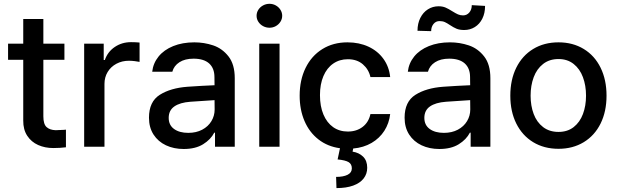

<svg xmlns="http://www.w3.org/2000/svg" viewBox="-20 -755 3180 988"><path d="M311.5 -447.3H203.1V-156.2Q203.1 -115.7 220 -100.8Q236.8 -85.9 266.6 -85Q280.3 -85 309.6 -86.9Q312.5 -87.9 319.3 -87.9V2.9Q290 6.8 253.9 6.8Q211.4 6.8 176.3 -8.8Q141.1 -24.4 120.1 -56.4Q99.1 -88.4 99.6 -134.8V-447.3H21.5V-530.3H99.6V-657.2H203.1V-530.3H311.5Z M413.1 -530.3H513.7V-446.3H519.5Q534.2 -488.8 570.8 -513.4Q607.4 -538.1 654.3 -538.1Q676.8 -538.1 698.2 -536.1V-436.5Q689.5 -438.5 673.6 -440.4Q657.7 -442.4 643.6 -442.4Q607.9 -442.4 579.1 -427Q550.3 -411.6 533.9 -384.5Q517.6 -357.4 517.6 -323.2V0H413.1Z M944.8 -308.6Q978 -311 1017.3 -313.2Q1056.6 -315.4 1084 -316.4L1083.5 -358.4Q1083.5 -403.8 1056.2 -428.5Q1028.8 -453.1 976.1 -453.1Q931.6 -453.1 903.3 -434.8Q875 -416.5 866.7 -385.7H763.2Q768.1 -429.7 795.9 -464.1Q823.7 -498.5 871.3 -517.8Q918.9 -537.1 980 -537.1Q1030.3 -537.1 1076.9 -521.5Q1123.5 -505.9 1155.8 -464.8Q1188 -423.8 1188 -352.5V0H1086.4V-72.3H1082.5Q1064.5 -37.1 1025.1 -12.7Q985.8 11.7 925.3 11.7Q874.5 11.7 834 -7.3Q793.5 -26.4 770 -62.7Q746.6 -99.1 746.6 -149.4Q746.6 -231.9 802.2 -267.1Q857.9 -302.2 944.8 -308.6ZM948.7 -71.3Q989.7 -71.3 1020.5 -87.6Q1051.3 -104 1067.9 -131.6Q1084.5 -159.2 1084.5 -191.4L1084 -239.7L959.5 -231.4Q906.2 -227.5 877.2 -207.3Q848.1 -187 848.1 -148.4Q848.1 -111.3 875.7 -91.3Q903.3 -71.3 948.7 -71.3Z M1314 -530.3H1418.5V0H1314ZM1300.3 -673.8Q1300.3 -690.4 1309.3 -704.6Q1318.4 -718.8 1333.7 -727.1Q1349.1 -735.4 1366.7 -735.4Q1384.3 -735.4 1399.2 -727.1Q1414.1 -718.8 1423.1 -704.6Q1432.1 -690.4 1432.1 -673.8Q1432.1 -657.2 1423.1 -643.1Q1414.1 -628.9 1399.2 -620.6Q1384.3 -612.3 1366.7 -612.3Q1349.1 -612.3 1333.7 -620.6Q1318.4 -628.9 1309.3 -643.1Q1300.3 -657.2 1300.3 -673.8Z M1768.1 -537.1Q1828.1 -537.1 1876 -514.9Q1923.8 -492.7 1953.1 -452.1Q1982.4 -411.6 1987.8 -358.4H1886.2Q1877.4 -397.9 1847.2 -424.1Q1816.9 -450.2 1770 -450.2Q1727.1 -450.2 1694.6 -427.7Q1662.1 -405.3 1644.3 -363.5Q1626.5 -321.8 1626.5 -265.6Q1626.5 -208 1644.3 -165.8Q1662.1 -123.5 1694.3 -100.8Q1726.6 -78.1 1770 -78.1Q1814.5 -78.1 1845.7 -101.8Q1877 -125.5 1886.2 -168H1987.8Q1982.4 -120.6 1957.8 -82Q1933.1 -43.5 1892.1 -19.5Q1851.1 4.4 1797.4 9.3L1794.4 25.4Q1827.1 30.3 1848.4 51Q1869.6 71.8 1869.6 108.4Q1869.6 139.6 1851.3 163.3Q1833 187 1797.4 200Q1761.7 212.9 1711.4 212.9L1709.5 155.3Q1747.1 155.3 1768.8 144.3Q1790.5 133.3 1790.5 111.3Q1790.5 89.4 1773.9 79.3Q1757.3 69.3 1717.3 65.4L1729.5 7.8Q1665.5 -1 1618.7 -37.6Q1571.8 -74.2 1546.9 -132.3Q1522 -190.4 1522 -262.7Q1522 -343.3 1552.5 -405.5Q1583 -467.8 1638.7 -502.4Q1694.3 -537.1 1768.1 -537.1Z M2260.3 -308.6Q2293.5 -311 2332.8 -313.2Q2372.1 -315.4 2399.4 -316.4L2398.9 -358.4Q2398.9 -403.8 2371.6 -428.5Q2344.2 -453.1 2291.5 -453.1Q2247.1 -453.1 2218.8 -434.8Q2190.4 -416.5 2182.1 -385.7H2078.6Q2083.5 -429.7 2111.3 -464.1Q2139.2 -498.5 2186.8 -517.8Q2234.4 -537.1 2295.4 -537.1Q2345.7 -537.1 2392.3 -521.5Q2439 -505.9 2471.2 -464.8Q2503.4 -423.8 2503.4 -352.5V0H2401.9V-72.3H2397.9Q2379.9 -37.1 2340.6 -12.7Q2301.3 11.7 2240.7 11.7Q2189.9 11.7 2149.4 -7.3Q2108.9 -26.4 2085.4 -62.7Q2062 -99.1 2062 -149.4Q2062 -231.9 2117.7 -267.1Q2173.3 -302.2 2260.3 -308.6ZM2264.2 -71.3Q2305.2 -71.3 2335.9 -87.6Q2366.7 -104 2383.3 -131.6Q2399.9 -159.2 2399.9 -191.4L2399.4 -239.7L2274.9 -231.4Q2221.7 -227.5 2192.6 -207.3Q2163.6 -187 2163.6 -148.4Q2163.6 -111.3 2191.2 -91.3Q2218.8 -71.3 2264.2 -71.3ZM2236.8 -722.7Q2257.3 -722.7 2272.7 -716.1Q2288.1 -709.5 2307.1 -697.3Q2325.2 -686 2336.9 -680.9Q2348.6 -675.8 2362.8 -675.8Q2382.3 -675.8 2395 -690.7Q2407.7 -705.6 2407.7 -728.5L2476.1 -724.6Q2476.1 -687 2461.9 -658.9Q2447.8 -630.9 2423.3 -615.7Q2398.9 -600.6 2368.7 -600.6Q2345.2 -600.6 2329.3 -607.2Q2313.5 -613.8 2295.4 -626Q2280.3 -636.2 2268.8 -641.4Q2257.3 -646.5 2241.7 -646.5Q2222.7 -646.5 2210.7 -631.6Q2198.7 -616.7 2198.7 -594.7L2128.4 -596.7Q2128.4 -633.8 2142.8 -662.6Q2157.2 -691.4 2181.9 -707Q2206.5 -722.7 2236.8 -722.7Z M2606 -262.7Q2606 -344.7 2636.7 -406.7Q2667.5 -468.8 2723.6 -502.9Q2779.8 -537.1 2854 -537.1Q2927.7 -537.1 2983.9 -502.9Q3040 -468.8 3070.6 -406.5Q3101.1 -344.2 3101.1 -262.7Q3101.1 -181.2 3070.6 -119.4Q3040 -57.6 2983.9 -23.4Q2927.7 10.7 2854 10.7Q2779.8 10.7 2723.6 -23.4Q2667.5 -57.6 2636.7 -119.4Q2606 -181.2 2606 -262.7ZM2995.6 -262.7Q2995.6 -314.9 2979.7 -357.7Q2963.9 -400.4 2931.9 -425.8Q2899.9 -451.2 2854 -451.2Q2807.1 -451.2 2774.7 -425.8Q2742.2 -400.4 2726.3 -357.7Q2710.4 -314.9 2710.4 -262.7Q2710.4 -210.4 2726.3 -168.2Q2742.2 -126 2774.7 -101.1Q2807.1 -76.2 2854 -76.2Q2900.4 -76.2 2932.1 -101.1Q2963.9 -126 2979.7 -168.2Q2995.6 -210.4 2995.6 -262.7Z"/></svg>

Font: WEMIX Pretendard Medium
Style: Regular
Weight: 500
Designer: Base glyphs from Inter by Rasmus Andersson; Hangeul glyphs from Noto Sans CJK(Source Han Sans) by Jang Soo-young and Kan
Foundry: Kil Hyung-jin
Version: Version 1.000